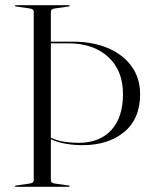

<svg xmlns="http://www.w3.org/2000/svg" viewBox="-20 -720 594 740"><path d="M176 -25Q176 -14.5 192 -12.5L244.5 -5Q248.5 -4.5 248.5 -2.5Q248.5 0 245 0H41Q37.5 0 37.5 -2.5Q37.5 -4.5 41.5 -5L94 -12.5Q110 -14.5 110 -25V-675Q110 -685.5 94 -687.5L41.5 -695Q37.5 -695.5 37.5 -697.5Q37.5 -700 41 -700H245Q248.5 -700 248.5 -697.5Q248.5 -695.5 244.5 -695L192 -687.5Q176 -685.5 176 -675V-559.5H260Q337 -559.5 395.5 -534.8Q454 -510 487 -464.5Q520 -419 520 -357.5Q520 -262 458.5 -211.2Q397 -160.5 298 -160.5Q265.5 -160.5 234.2 -165.8Q203 -171 176 -183.5ZM243 -553H176V-189Q202.5 -177 230.5 -173.2Q258.5 -169.5 283 -169.5Q363.5 -169.5 408.8 -218.5Q454 -267.5 454 -357.5Q454 -448 397 -500.5Q340 -553 243 -553Z"/></svg>

Font: Fraunces 144pt Light
Style: Regular
Weight: 300
Version: Version 1.000;[b76b70a41]